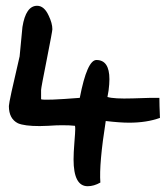

<svg xmlns="http://www.w3.org/2000/svg" viewBox="-20 -729 579 664"><path d="M533.2 -321.3Q487.3 -304.7 426.8 -304.7Q394.5 -304.7 345.7 -310.5Q322.3 -162.1 327.1 -97.7Q304.7 -85 283.2 -85Q234.4 -85 234.4 -177.7Q234.4 -200.2 237.3 -236.3Q240.2 -272.5 240.2 -282.2Q240.2 -290 239.3 -293.9Q223.6 -295.9 194.3 -295.9Q174.8 -295.9 146.5 -293.9Q118.2 -293 117.2 -293Q64.5 -293 42 -302.7Q10.7 -318.4 10.7 -362.3Q10.7 -376 47.9 -534.2Q52.7 -585 57.6 -635.7Q69.3 -709 108.4 -709Q132.8 -709 148.4 -674.8Q161.1 -648.4 161.1 -627.9Q161.1 -621.1 141.6 -522.5Q122.1 -424.8 122.1 -418Q122.1 -407.2 122.1 -385.7Q133.8 -380.9 255.9 -390.6Q281.2 -521.5 313.5 -521.5Q358.4 -521.5 358.4 -455.1Q358.4 -438.5 355.5 -416Q353.5 -405.3 351.6 -393.6Q374 -386.7 438.5 -388.7Q519.5 -391.6 531.2 -390.6Q531.2 -367.2 533.2 -321.3Z"/></svg>

Font: Lazy Dog
Style: Regular
Weight: 400
Version: July 2001 - Freeware